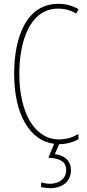

<svg xmlns="http://www.w3.org/2000/svg" viewBox="-20 -744 455 1004"><path d="M351 145C351 100 322 69 267 62L289 10C327 10 365 -1 390 -16V-43C370 -31 334 -15 289 -15C161 -15 81 -154 81 -357C81 -529 136 -699 285 -699C312 -699 346 -693 378 -673L391 -696C357 -715 323 -724 285 -724C117 -724 54 -548 54 -358C54 -145 136 -8 263 8L233 81C287 83 326 98 326 145C326 192 288 217 241 217C228 217 209 214 195 210V234C210 238 229 240 241 240C309 240 351 203 351 145Z"/></svg>

Font: Noto Sans Arabic UI XCn Th
Style: Regular
Weight: 100
Width: 2
Designer: Monotype Design Team, Nadine Chahine and Nizar Qandah
Foundry: Monotype Imaging Inc.
Version: Version 2.010